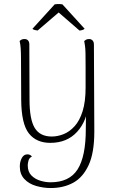

<svg xmlns="http://www.w3.org/2000/svg" viewBox="-20 -711 579 969"><path d="M236 238Q199 238 162.5 227.5Q126 217 103 192.5Q80 168 80 129Q80 105 90 86.5Q100 68 118 68Q133 68 141 79Q127 86 123.5 100.5Q120 115 120 123Q120 156 138.5 174.5Q157 193 183.5 201Q210 209 235 209Q330 209 371.5 144Q413 79 413 -59Q413 -79 413.5 -99.5Q414 -120 414.5 -141.5Q415 -163 415 -184L428 -194Q420 -101 369 -45.5Q318 10 234 10Q163 10 125.5 -38Q88 -86 87 -206L86 -412Q86 -443 84.5 -466Q83 -489 79 -504Q83 -508 88.5 -511Q94 -514 104 -514Q115 -514 121.5 -507Q128 -500 128 -487L129 -207Q129 -108 155.5 -65Q182 -22 241 -22Q271 -22 301 -34Q331 -46 356.5 -74Q382 -102 397 -150Q412 -198 412 -269Q412 -335 412 -376Q412 -417 411.5 -441.5Q411 -466 409 -479.5Q407 -493 405 -504Q408 -507 414 -510.5Q420 -514 430 -514Q440 -514 447 -507Q454 -500 454 -486L456 -47Q456 61 427 123Q398 185 349 211.5Q300 238 236 238ZM170 -557Q166 -557 156 -559.5Q146 -562 144 -566L256 -689Q262 -690 269 -690.5Q276 -691 282.5 -690.5Q289 -690 295 -689L407 -566Q404 -562 395.5 -559.5Q387 -557 381 -557L276 -648Z"/></svg>

Font: Arima Thin ExtraLight
Style: Regular
Weight: 250
Version: Version 1.100